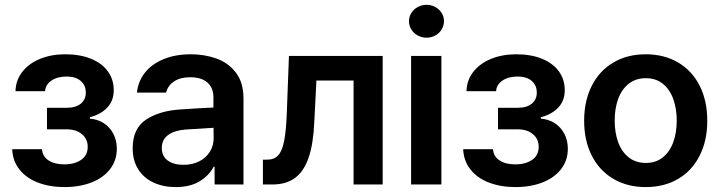

<svg xmlns="http://www.w3.org/2000/svg" viewBox="-20 -761 2975 792"><path d="M245.1 -83Q287.6 -83 314.7 -101.6Q341.8 -120.1 341.8 -155.3Q341.8 -187.5 318.1 -207.5Q294.4 -227.5 254.9 -227.5H173.8V-316.4H254.9Q293 -316.4 313.5 -333.5Q334 -350.6 334 -378.9Q334 -409.2 313 -427.2Q292 -445.3 254.9 -445.3Q216.8 -445.3 192.1 -428.5Q167.5 -411.6 166 -384.8H43.9Q44.9 -429.7 71.8 -464.4Q98.6 -499 145 -518.1Q191.4 -537.1 249 -537.1Q310.1 -537.1 355.5 -518.6Q400.9 -500 425 -466.6Q449.2 -433.1 449.2 -388.7Q449.2 -346.2 423.1 -317.9Q397 -289.6 350.6 -277.3V-271.5Q381.8 -269.5 407.2 -253.4Q432.6 -237.3 447.3 -209.7Q461.9 -182.1 461.9 -147.5Q461.9 -99.6 434.3 -63.7Q406.7 -27.8 357.7 -8.5Q308.6 10.7 246.1 10.7Q185.1 10.7 136.7 -7.8Q88.4 -26.4 60.3 -61.8Q32.2 -97.2 30.3 -145.5H153.3Q155.3 -115.7 180.2 -99.4Q205.1 -83 245.1 -83Z M724.6 -309.6Q809.1 -315.4 860.4 -317.4V-359.4Q860.4 -398.9 835.4 -420.7Q810.5 -442.4 764.6 -442.4Q724.1 -442.4 698.2 -425.3Q672.4 -408.2 665 -378.9H544.9Q549.3 -424.3 577.1 -460.2Q605 -496.1 653.8 -516.6Q702.6 -537.1 767.6 -537.1Q823.2 -537.1 872.3 -519.8Q921.4 -502.4 952.9 -461.7Q984.4 -420.9 984.4 -354.5V0H865.2V-73.2H861.3Q841.8 -36.1 802.7 -12.7Q763.7 10.7 705.1 10.7Q653.8 10.7 613.5 -7.8Q573.2 -26.4 550.3 -62.5Q527.3 -98.6 527.3 -149.4Q527.3 -231.4 582.8 -267.8Q638.2 -304.2 724.6 -309.6ZM737.3 -81.1Q773.9 -81.1 802.2 -95.7Q830.6 -110.4 845.9 -135.5Q861.3 -160.6 861.3 -190.4L860.8 -233.9L744.1 -226.6Q698.2 -222.7 672.9 -203.6Q647.5 -184.6 647.5 -150.4Q647.5 -116.7 671.9 -98.9Q696.3 -81.1 737.3 -81.1Z M1064.5 -102.5H1083Q1110.8 -102.5 1127.2 -119.9Q1143.6 -137.2 1151.9 -178.7Q1160.2 -220.2 1163.1 -295.9L1171.9 -530.3H1558.6V0H1438.5V-428.7H1285.2L1276.4 -256.8Q1272.5 -167.5 1253.2 -111.1Q1233.9 -54.7 1197.3 -27.3Q1160.6 0 1103.5 0H1064.5Z M1675.8 -530.3H1800.8V0H1675.8ZM1667 -673.8Q1667 -691.9 1676.8 -707.5Q1686.5 -723.1 1703.4 -732.2Q1720.2 -741.2 1739.3 -741.2Q1758.8 -741.2 1775.4 -732.2Q1792 -723.1 1801.8 -707.5Q1811.5 -691.9 1811.5 -673.8Q1811.5 -655.3 1801.8 -639.4Q1792 -623.5 1775.4 -614.5Q1758.8 -605.5 1739.3 -605.5Q1720.2 -605.5 1703.4 -614.5Q1686.5 -623.5 1676.8 -639.4Q1667 -655.3 1667 -673.8Z M2105.5 -83Q2147.9 -83 2175 -101.6Q2202.1 -120.1 2202.1 -155.3Q2202.1 -187.5 2178.5 -207.5Q2154.8 -227.5 2115.2 -227.5H2034.2V-316.4H2115.2Q2153.3 -316.4 2173.8 -333.5Q2194.3 -350.6 2194.3 -378.9Q2194.3 -409.2 2173.3 -427.2Q2152.3 -445.3 2115.2 -445.3Q2077.1 -445.3 2052.5 -428.5Q2027.8 -411.6 2026.4 -384.8H1904.3Q1905.3 -429.7 1932.1 -464.4Q1959 -499 2005.4 -518.1Q2051.8 -537.1 2109.4 -537.1Q2170.4 -537.1 2215.8 -518.6Q2261.2 -500 2285.4 -466.6Q2309.6 -433.1 2309.6 -388.7Q2309.6 -346.2 2283.4 -317.9Q2257.3 -289.6 2210.9 -277.3V-271.5Q2242.2 -269.5 2267.6 -253.4Q2293 -237.3 2307.6 -209.7Q2322.3 -182.1 2322.3 -147.5Q2322.3 -99.6 2294.7 -63.7Q2267.1 -27.8 2218 -8.5Q2168.9 10.7 2106.4 10.7Q2045.4 10.7 1997.1 -7.8Q1948.7 -26.4 1920.7 -61.8Q1892.6 -97.2 1890.6 -145.5H2013.7Q2015.6 -115.7 2040.5 -99.4Q2065.4 -83 2105.5 -83Z M2389.6 -262.7Q2389.6 -344.7 2420.9 -406.7Q2452.1 -468.8 2509.8 -502.9Q2567.4 -537.1 2643.6 -537.1Q2720.2 -537.1 2777.8 -502.9Q2835.4 -468.8 2866.5 -406.7Q2897.5 -344.7 2897.5 -262.7Q2897.5 -181.2 2866.2 -119.1Q2835 -57.1 2777.6 -23.2Q2720.2 10.7 2643.6 10.7Q2567.4 10.7 2509.8 -23.4Q2452.1 -57.6 2420.9 -119.4Q2389.6 -181.2 2389.6 -262.7ZM2771.5 -263.7Q2771.5 -313 2757.1 -352.8Q2742.7 -392.6 2714.1 -415.5Q2685.5 -438.5 2644.5 -438.5Q2602.5 -438.5 2573.5 -415.5Q2544.4 -392.6 2530 -353Q2515.6 -313.5 2515.6 -263.7Q2515.6 -213.9 2530 -174.3Q2544.4 -134.8 2573.5 -111.8Q2602.5 -88.9 2644.5 -88.9Q2685.5 -88.9 2714.1 -111.8Q2742.7 -134.8 2757.1 -174.3Q2771.5 -213.9 2771.5 -263.7Z"/></svg>

Font: Pretendard GOV SemiBold
Style: Regular
Weight: 600
Designer: Base glyphs from Inter by Rasmus Andersson; Hangeul glyphs from Noto Sans CJK(Source Han Sans) by Jang Soo-young and Kan
Foundry: Kil Hyung-jin
Version: Version 1.309